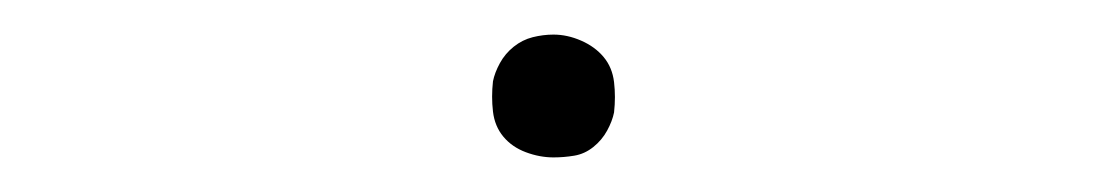

<svg xmlns="http://www.w3.org/2000/svg" viewBox="-20 -396 640 111"><path d="M300 -305Q292 -305 284 -308Q276 -311 271 -317Q266 -323 265 -331.5Q264 -340 265 -349Q266 -354 269 -359.5Q272 -365 277 -369Q282 -373 288 -374.5Q294 -376 300 -376Q308 -376 316 -372.5Q324 -369 329 -363Q334 -357 335 -348.5Q336 -340 335 -331Q334 -326 331 -320.5Q328 -315 323 -311Q318 -307 312 -306Q306 -305 300 -305Z"/></svg>

Font: Iosevka Curly Slab ThEx
Style: Italic
Weight: 100
Width: 7
Italic angle: -9°
Monospace: yes
Designer: Belleve Invis
Foundry: Belleve Invis
Version: Version 11.1.0; ttfautohint (v1.8.3)